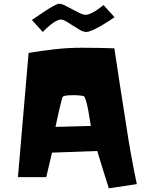

<svg xmlns="http://www.w3.org/2000/svg" viewBox="-20 -980 776 1019"><path d="M706.1 -2.9 557.6 19.5Q542 -30.3 526.4 -79.6Q510.7 -128.9 496.1 -178.7L255.9 -169.9L225.6 -40H75.2Q88.9 -206.1 103.5 -370.1Q118.2 -534.2 131.8 -699.2Q202.1 -710.9 272 -718.8Q341.8 -726.6 413.1 -726.6Q500 -726.6 586.9 -723.6Q602.5 -622.1 617.7 -521Q632.8 -419.9 649.4 -318.4Q661.1 -238.3 675.3 -160.2Q689.5 -82 706.1 -2.9ZM461.9 -311.5Q460.9 -320.3 457 -344.2Q453.1 -368.2 448.2 -395Q443.4 -421.9 437 -443.8Q430.7 -465.8 424.8 -469.7Q422.9 -470.7 415.5 -471.7Q408.2 -472.7 399.9 -473.6Q391.6 -474.6 383.8 -474.6Q376 -474.6 373 -474.6Q368.2 -474.6 359.9 -474.6Q351.6 -474.6 342.3 -474.1Q333 -473.6 324.7 -471.7Q316.4 -469.7 313.5 -466.8Q311.5 -465.8 308.6 -454.1Q305.7 -442.4 301.3 -425.3Q296.9 -408.2 292.5 -388.7Q288.1 -369.1 284.2 -351.6Q280.3 -334 277.8 -321.3Q275.4 -308.6 274.4 -306.6ZM587.9 -888.7Q577.1 -880.9 556.6 -867.7Q536.1 -854.5 514.2 -841.8Q492.2 -829.1 471.2 -819.8Q450.2 -810.5 437.5 -810.5Q422.9 -810.5 404.8 -820.8Q386.7 -831.1 368.2 -843.3Q349.6 -855.5 332.5 -865.7Q315.4 -876 302.7 -876Q292 -876 278.3 -868.7Q264.6 -861.3 251 -850.6Q237.3 -839.8 225.6 -828.6Q213.9 -817.4 207 -810.5L149.4 -874Q158.2 -879.9 178.7 -894Q199.2 -908.2 221.7 -922.9Q244.1 -937.5 264.6 -948.7Q285.2 -960 293 -960Q306.6 -960 325.2 -950.7Q343.8 -941.4 363.8 -930.7Q383.8 -919.9 402.8 -910.6Q421.9 -901.4 435.5 -901.4Q445.3 -901.4 458.5 -907.2Q471.7 -913.1 484.9 -920.9Q498 -928.7 509.8 -938Q521.5 -947.3 529.3 -953.1Z"/></svg>

Font: Slackey
Style: Regular
Weight: 400
Designer: Squid
Foundry: Font Diner, Inc DBA Sideshow
Version: Version 1.000